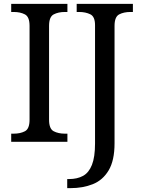

<svg xmlns="http://www.w3.org/2000/svg" viewBox="-20 -734 736 994"><path d="M38 0V-42H51Q85 -42 109 -54.5Q133 -67 133 -114V-600Q133 -647 109 -659.5Q85 -672 51 -672H38V-714H329V-672H316Q282 -672 258 -659.5Q234 -647 234 -600V-114Q234 -67 258 -54.5Q282 -42 316 -42H329V0ZM328 240V193H337Q380 193 410 176.5Q440 160 456 119.5Q472 79 472 9V-604Q472 -648 447.5 -660Q423 -672 390 -672H377V-714H668V-672H655Q621 -672 597 -659.5Q573 -647 573 -600V8Q573 97 542.5 148Q512 199 460.5 219.5Q409 240 345 240Z"/></svg>

Font: Noto Serif Dogra
Style: Regular
Weight: 400
Designer: Ek Type
Foundry: Ek Type
Version: Version 1.005